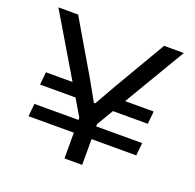

<svg xmlns="http://www.w3.org/2000/svg" viewBox="-115 -758 890 877"><g transform="rotate(20 330.0 -319.5)"><path d="M382 -278.9 399.4 -340.8H595.7L589.5 -278.9ZM72 -187.2H595.7L589.5 -125.2H65.8ZM260.7 -340.8 278.7 -278.9H65.8L72 -340.8ZM291.4 -189.2 24 -639H119.9L268 -386.9L325.5 -284.8H332.2L389.9 -386.5L537.9 -639H633.8L366.9 -189.2ZM286.1 0V-267.1H372.2V0Z"/></g></svg>

Font: Anek Gurmukhi Medium SemiExpanded
Style: Regular
Weight: 500
Width: 6
Version: Version 1.003